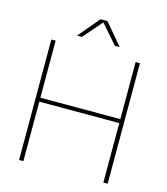

<svg xmlns="http://www.w3.org/2000/svg" viewBox="-127 -978 937 1076"><g transform="rotate(15 342.0 -440.0)"><path d="M85 0V-699H110V-368H574V-699H599V0H574V-345H110V0ZM218 -757 322 -880H362L466 -757H438L342 -867L246 -757Z"/></g></svg>

Font: MuseoModerno Thin Thin
Style: Regular
Weight: 250
Version: Version 1.003